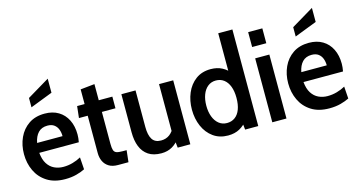

<svg xmlns="http://www.w3.org/2000/svg" viewBox="-80 -1091 2690 1440"><g transform="rotate(-15 1265.0 -371.0)"><path d="M278 10Q194.5 10 138.5 -25.8Q82.5 -61.5 54.5 -120.8Q26.5 -180 26.5 -250.5Q26.5 -320.5 53 -378.2Q79.5 -436 130.2 -470.5Q181 -505 254 -505Q316 -505 360.5 -478.2Q405 -451.5 429 -403Q453 -354.5 453 -290.5Q453 -276.5 451.5 -261.8Q450 -247 447 -231H140Q145 -178 166 -145.2Q187 -112.5 219 -97.5Q251 -82.5 288.5 -82.5Q326 -82.5 361.2 -92.5Q396.5 -102.5 426 -119L432.5 -25Q405 -11 366 -0.5Q327 10 278 10ZM143.5 -307H341Q341 -335.5 332 -359.2Q323 -383 303.2 -397.8Q283.5 -412.5 251 -412.5Q206 -412.5 179.5 -384.8Q153 -357 143.5 -307ZM172 -576V-648.5L345 -752V-643Z M687 10Q644 10 616.8 -7Q589.5 -24 576.2 -52.5Q563 -81 563 -116V-406H495L505 -496.5H563V-610.5L673 -622V-496.5H778.5V-406H673V-158.5Q673 -126 678.5 -109.2Q684 -92.5 699.5 -86.8Q715 -81 746 -81H778L768 10Z M1025.5 9.5Q964 9.5 925 -16.5Q886 -42.5 867.2 -89.5Q848.5 -136.5 848.5 -201V-496.5H958.5V-212.5Q958.5 -149.5 979.2 -116.8Q1000 -84 1047.5 -84Q1086.5 -84 1114.5 -105.2Q1142.5 -126.5 1159 -165.5L1141 -102V-496.5H1251V0H1153L1144 -81.5L1168.5 -68.5Q1147 -33.5 1110.2 -12Q1073.5 9.5 1025.5 9.5Z M1543 10Q1476.5 10 1428.5 -24.8Q1380.5 -59.5 1355 -118Q1329.5 -176.5 1329.5 -247Q1329.5 -316.5 1354.2 -375.2Q1379 -434 1426.8 -469.5Q1474.5 -505 1543 -505Q1593.5 -505 1631.2 -485Q1669 -465 1695.5 -430L1668.5 -409V-750H1778.5V0H1676.5L1666.5 -92L1699.5 -70Q1671 -32 1633.2 -11Q1595.5 10 1543 10ZM1559 -82.5Q1595 -82.5 1621.2 -101.8Q1647.5 -121 1661.5 -157.8Q1675.5 -194.5 1675.5 -247Q1675.5 -298.5 1661.5 -335.5Q1647.5 -372.5 1621.2 -392.5Q1595 -412.5 1559 -412.5Q1522.5 -412.5 1496 -391.2Q1469.5 -370 1455.5 -332.8Q1441.5 -295.5 1441.5 -247Q1441.5 -200 1455.5 -162.8Q1469.5 -125.5 1496 -104Q1522.5 -82.5 1559 -82.5Z M1887.5 0V-496.5H1997.5V0ZM1887.5 -584.5V-700H1997.5V-584.5Z M2329.5 10Q2246 10 2190 -25.8Q2134 -61.5 2106 -120.8Q2078 -180 2078 -250.5Q2078 -320.5 2104.5 -378.2Q2131 -436 2181.8 -470.5Q2232.5 -505 2305.5 -505Q2367.5 -505 2412 -478.2Q2456.5 -451.5 2480.5 -403Q2504.5 -354.5 2504.5 -290.5Q2504.5 -276.5 2503 -261.8Q2501.5 -247 2498.5 -231H2191.5Q2196.5 -178 2217.5 -145.2Q2238.5 -112.5 2270.5 -97.5Q2302.5 -82.5 2340 -82.5Q2377.5 -82.5 2412.8 -92.5Q2448 -102.5 2477.5 -119L2484 -25Q2456.5 -11 2417.5 -0.5Q2378.5 10 2329.5 10ZM2195 -307H2392.5Q2392.5 -335.5 2383.5 -359.2Q2374.5 -383 2354.8 -397.8Q2335 -412.5 2302.5 -412.5Q2257.5 -412.5 2231 -384.8Q2204.5 -357 2195 -307ZM2223.5 -576V-648.5L2396.5 -752V-643Z"/></g></svg>

Font: Cabin SemiCondensed SemiBold
Style: Regular
Weight: 600
Width: 4
Designer: Pablo Impallari
Foundry: Pablo Impallari. http://www.impallari.com Igino Marini. http://www.ikern.com
Version: Version 3.001